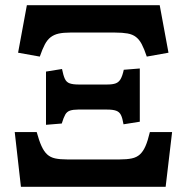

<svg xmlns="http://www.w3.org/2000/svg" viewBox="-20 -723 723 743"><path d="M61 0 37 -212H122Q131 -179 140.5 -158Q150 -137 162.5 -125.5Q175 -114 193.5 -110Q212 -106 240 -106H443Q471 -106 490 -110Q509 -114 521.5 -125.5Q534 -137 543 -157.5Q552 -178 560 -212H646L621 0ZM158 -240V-446L220 -456Q225 -431 231 -418Q237 -405 249.5 -400.5Q262 -396 283 -396H396Q416 -396 428 -400.5Q440 -405 447 -417.5Q454 -430 459 -453L521 -458V-252L458 -242Q454 -266 448 -278Q442 -290 429.5 -294.5Q417 -299 395 -299H282Q263 -299 251 -295Q239 -291 232.5 -279.5Q226 -268 219 -245ZM134 -504 50 -519 84 -703H598L632 -519L548 -504Q538 -534 528.5 -552Q519 -570 506 -580Q493 -590 473.5 -593.5Q454 -597 425 -597H252Q225 -597 207 -593Q189 -589 176 -579Q163 -569 153.5 -551Q144 -533 134 -504Z"/></svg>

Font: Literata 18pt
Style: Bold
Weight: 700
Designer: Latin by Veronika Burian and Jose Scaglione. Greek by Irene Vlachou. Cyrillic by Vera Evstafieva.
Foundry: TypeTogether
Version: Version 3.103;gftools[0.9.29]